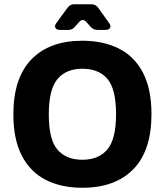

<svg xmlns="http://www.w3.org/2000/svg" viewBox="-20 -872 777 905"><path d="M368 13Q269 13 196 -24Q123 -61 83 -138Q43 -215 43 -333Q43 -504 128 -592Q213 -680 368 -680Q467 -680 540.5 -643Q614 -606 654 -529Q694 -452 694 -334Q694 -162 608.5 -74.5Q523 13 368 13ZM368 -119Q445 -119 486 -167.5Q527 -216 527 -334Q527 -453 486 -500.5Q445 -548 368 -548Q292 -548 251 -499.5Q210 -451 210 -332Q210 -214 251 -166.5Q292 -119 368 -119ZM263 -731Q246 -731 241 -741Q236 -751 246 -764L298 -835Q310 -852 330 -852H411Q431 -852 443 -835L494 -764Q504 -751 499 -741Q494 -731 477 -731H440Q419 -731 406 -747L389 -766Q370 -789 352 -767L334 -747Q322 -731 301 -731Z"/></svg>

Font: Pitagon Sans
Style: Bold
Weight: 700
Designer: Travis Tran
Foundry: Pitagon
Version: Version 1.001; ttfautohint (v1.8.4.7-5d5b);gftools[0.9.26]